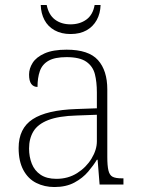

<svg xmlns="http://www.w3.org/2000/svg" viewBox="-20 -743 567 773"><path d="M199 10Q159 10 126 -6.5Q93 -23 74 -58.5Q55 -94 55 -147Q55 -226 111.5 -263Q168 -300 287 -304L370 -307V-371Q370 -413 362 -444.5Q354 -476 327.5 -494.5Q301 -513 248 -513Q201 -513 175.5 -498.5Q150 -484 140.5 -457Q131 -430 131 -393Q115 -393 106 -405Q97 -417 97 -443Q97 -467 111.5 -490Q126 -513 159.5 -528Q193 -543 248 -543Q337 -543 374.5 -501Q412 -459 412 -383V-111Q412 -76 416.5 -57Q421 -38 433 -31.5Q445 -25 471 -25H477V0H381L373 -100H370Q357 -78 335 -52Q313 -26 279.5 -8Q246 10 199 10ZM207 -23Q254 -23 290.5 -46Q327 -69 348.5 -104.5Q370 -140 370 -174V-281L289 -278Q216 -276 174 -259.5Q132 -243 114.5 -214Q97 -185 97 -145Q97 -112 108 -84Q119 -56 143.5 -39.5Q168 -23 207 -23ZM264 -606Q227 -606 200 -621Q173 -636 159 -662.5Q145 -689 144 -723H168Q176 -683 201.5 -664Q227 -645 264 -645Q301 -645 327.5 -664Q354 -683 361 -723H385Q384 -689 369.5 -662.5Q355 -636 328.5 -621Q302 -606 264 -606Z"/></svg>

Font: Noto Serif Hebrew ExtraLight
Style: Regular
Weight: 250
Version: Version 2.003